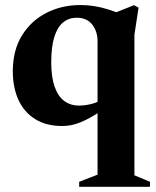

<svg xmlns="http://www.w3.org/2000/svg" viewBox="-20 -474 601 742"><path d="M178 -233Q178 -176.5 191 -139.2Q204 -102 228 -84Q252 -66 285 -66Q310 -66 335.5 -72.8Q361 -79.5 382.5 -95.5V-54Q356 -35 333.5 -22.2Q311 -9.5 291.5 -1.5Q272 6.5 254.5 9.8Q237 13 220.5 13Q158.5 13 115.8 -13.8Q73 -40.5 51.2 -88.2Q29.5 -136 29.5 -198.5Q29.5 -279.5 64.8 -336.8Q100 -394 159.2 -424.2Q218.5 -454.5 290.5 -454.5Q318 -454.5 343.5 -450.5Q369 -446.5 396.2 -438.2Q423.5 -430 455.5 -416L403.5 -416.5L498 -454L515.5 -444.5L499.5 -340V203.5L559.5 228.5V248H286V228.5L357 201V-314Q357 -353.5 336 -379.5Q315 -405.5 276.5 -405.5Q246 -405.5 224 -387.5Q202 -369.5 190 -331.5Q178 -293.5 178 -233Z"/></svg>

Font: Newsreader 24pt
Style: Bold
Weight: 700
Designer: Hugues Gentile
Foundry: Production Type
Version: Version 1.003